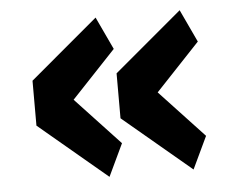

<svg xmlns="http://www.w3.org/2000/svg" viewBox="-41 -553 682 562"><g transform="rotate(-5 300.0 -272.0)"><path d="M259 -38 59 -206V-338L259 -506L304 -410L174 -272L304 -133ZM506 -38 306 -206V-338L506 -506L551 -410L421 -272L551 -133Z"/></g></svg>

Font: iA Writer Mono V
Style: Regular
Weight: 400
Designer: Mike Abbink, Paul van der Laan, Pieter van Rosmalen
Foundry: Bold Monday
Version: Version 2.000